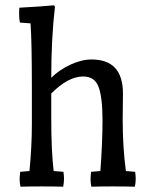

<svg xmlns="http://www.w3.org/2000/svg" viewBox="-20 -702 573 723"><path d="M443 -350 442 -253Q442 -147 454 -58L489 -55Q491 -39 491 -27.5Q491 -16 488 1Q453 0 405.5 0Q358 0 324 1Q321 -14 321 -25.5Q321 -37 323 -55L358 -58Q366 -166 366 -250Q366 -334 351.5 -374Q337 -414 293 -414Q237 -414 173 -350V-256Q173 -133 182 -58L219 -55Q221 -39 221 -27.5Q221 -16 218 1Q183 0 137 0Q91 0 57 1Q54 -14 54 -25.5Q54 -37 56 -55L91 -58Q100 -152 100 -232V-369Q100 -549 95 -614L55 -617Q52 -630 52 -647.5Q52 -665 53 -673Q144 -678 183 -682L187 -677Q173 -558 173 -409Q203 -439 245 -458.5Q287 -478 325 -478Q443 -478 443 -350Z"/></svg>

Font: Port Lligat Slab
Style: Regular
Weight: 400
Designer: Dario Muhafara, Eduardo Rodriguez Tunni
Foundry: Tipo
Version: Version 1.002